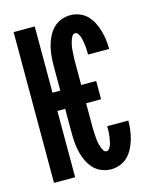

<svg xmlns="http://www.w3.org/2000/svg" viewBox="-113 -819 726 904"><g transform="rotate(-15 250.0 -367.5)"><path d="M317 8Q293 8 270.5 -1Q248 -10 232 -27Q216 -44 205.5 -66Q195 -88 189.5 -111Q184 -134 182 -157.5Q180 -181 180 -205V-323H142V0H39V-735H142V-412H180V-530Q180 -554 182 -577.5Q184 -601 189.5 -624Q195 -647 205.5 -669Q216 -691 232 -708Q248 -725 270.5 -734Q293 -743 317 -743Q339 -743 361 -734.5Q383 -726 398.5 -710Q414 -694 424.5 -673.5Q435 -653 441 -631.5Q447 -610 450 -587.5Q453 -565 453 -542H350Q350 -550 350 -557.5Q350 -565 349.5 -573Q349 -581 348 -588.5Q347 -596 345.5 -604Q344 -612 342.5 -619.5Q341 -627 338 -634Q335 -641 330 -648Q325 -655 317 -655Q308 -655 303 -647Q298 -639 295 -631Q292 -623 290 -615Q288 -607 286.5 -598.5Q285 -590 284.5 -581.5Q284 -573 283.5 -564.5Q283 -556 282.5 -547Q282 -538 282 -530V-412H355V-323H282V-205Q282 -197 282.5 -188Q283 -179 283.5 -170.5Q284 -162 284.5 -153.5Q285 -145 286.5 -136.5Q288 -128 290 -120Q292 -112 295 -104Q298 -96 303 -88Q308 -80 317 -80Q325 -80 330 -87Q335 -94 338 -101Q341 -108 342.5 -115.5Q344 -123 345.5 -131Q347 -139 348 -146.5Q349 -154 349.5 -162Q350 -170 350 -177.5Q350 -185 350 -193H453Q453 -170 450 -147.5Q447 -125 441 -103.5Q435 -82 424.5 -61.5Q414 -41 398.5 -25Q383 -9 361 -0.5Q339 8 317 8Z"/></g></svg>

Font: Iosevka Algr
Style: Bold
Weight: 700
Monospace: yes
Designer: Belleve Invis
Foundry: Belleve Invis
Version: Version 26.0.2; ttfautohint (v1.8.3)